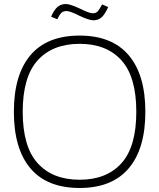

<svg xmlns="http://www.w3.org/2000/svg" viewBox="-20 -921 791 955"><path d="M167.5 -621Q93 -539 93 -365Q93 -191 167.5 -109Q242 -27 376 -27Q510 -27 584 -109Q658 -191 658 -365Q658 -539 584 -621Q510 -703 376 -703Q242 -703 167.5 -621ZM376 -744Q537 -744 620 -646.5Q703 -549 703 -365Q703 -181 620 -83.5Q537 14 376 14Q214 14 131.5 -83.5Q49 -181 49 -365Q49 -549 131.5 -646.5Q214 -744 376 -744ZM234 -838Q249 -872 266 -886.5Q283 -901 308 -901Q329 -901 380 -877Q424 -855 441 -855Q457 -855 465.5 -864Q474 -873 488 -899L518 -886Q503 -851 486 -835.5Q469 -820 444 -820Q423 -820 372 -844Q329 -866 311 -866Q295 -866 286 -858Q277 -850 265 -825Z"/></svg>

Font: Nacelle UltraLight
Style: Regular
Weight: 200
Designer: Sora Sagano
Foundry: Sora Sagano
Version: Version 1.000;FEAKit 1.0